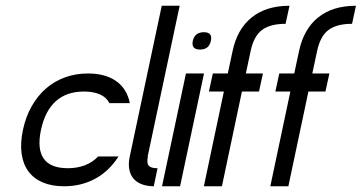

<svg xmlns="http://www.w3.org/2000/svg" viewBox="-20 -650 1262 670"><path d="M287.1 -393.6Q347.2 -393.6 385 -367.2Q422.9 -340.8 433.1 -290H361.8Q351.6 -310.5 328.6 -320.6Q305.7 -330.6 273.4 -330.6Q212.4 -330.6 174.8 -296.9Q137.2 -263.2 123 -196.8Q108.9 -129.9 132.6 -96.4Q156.2 -63 216.8 -63Q249 -63 276.1 -73.2Q303.2 -83.5 322.3 -104H393.6Q360.4 -52.2 311.8 -26.1Q263.2 0 203.6 0Q161.1 0 129.6 -13.2Q98.1 -26.4 79.3 -51.8Q60.5 -77.1 55.4 -113.8Q50.3 -150.4 60.1 -196.8Q69.8 -242.7 90.6 -279.3Q111.3 -315.9 140.6 -341.3Q169.9 -366.7 207 -380.1Q244.1 -393.6 287.1 -393.6Z M606.9 -629.9 495.1 -103Q495.6 -103.5 496.1 -103.5Q491.2 -81.5 498.8 -72.3Q506.3 -63 528.3 -63H529.8L516.6 0H514.6Q490.7 -0.5 472.9 -7.8Q455.1 -15.1 444.6 -28.3Q434.1 -41.5 430.9 -60.5Q427.7 -79.6 432.6 -103L544.4 -629.9Z M678.2 -477.1Q646.5 -477.1 652.8 -507.3Q659.7 -537.6 691.4 -537.6Q722.7 -537.6 715.8 -507.3Q709.5 -477.1 678.2 -477.1ZM691.9 -393.6 608.4 0H545.4L628.9 -393.6Z M691.4 0 761.2 -330.6H709L722.7 -393.6H774.9L791.5 -471.2Q807.6 -548.3 858.2 -589.1Q908.7 -629.9 990.2 -629.9L976.6 -566.9Q922.9 -566.9 894 -545.2Q865.2 -523.4 854.5 -471.2L837.9 -393.6H897.5L883.8 -330.6H824.2L754.4 0Z M923.3 0 993.2 -330.6H940.9L954.6 -393.6H1006.8L1023.4 -471.2Q1039.6 -548.3 1090.1 -589.1Q1140.6 -629.9 1222.2 -629.9L1208.5 -566.9Q1154.8 -566.9 1126 -545.2Q1097.2 -523.4 1086.4 -471.2L1069.8 -393.6H1129.4L1115.7 -330.6H1056.2L986.3 0Z"/></svg>

Font: Fibel Nord
Style: Italic
Weight: 400
Designer: Peter Wiegel
Foundry: Peter Wioegel
Version: Version 000.000